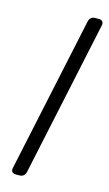

<svg xmlns="http://www.w3.org/2000/svg" viewBox="-113 -752 452 794"><g transform="rotate(15 113.5 -355.0)"><path d="M41 0Q31 0 26 -6Q21 -12 23 -22L165 -688Q167 -698 174 -704Q181 -710 191 -710H208Q218 -710 223 -704Q228 -698 226 -688L84 -22Q82 -12 75 -6Q68 0 58 0Z"/></g></svg>

Font: Rubik Light
Style: Italic
Weight: 300
Italic angle: -12°
Designer: Hubert and Fischer
Foundry: Hubert and Fischer
Version: Version 2.300;gftools[0.9.30]